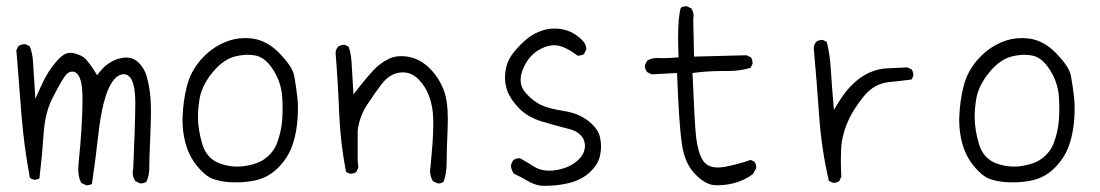

<svg xmlns="http://www.w3.org/2000/svg" viewBox="-20 -607 3540 618"><path d="M258.8 -10.7Q269 -10.7 275.9 -15.1Q287.1 -90.3 295.9 -168.9Q310.1 -298.8 341.3 -343.3Q348.1 -353.5 356.4 -359.9Q367.7 -368.2 378.2 -368.2Q388.7 -368.2 396.5 -360.4Q400.9 -356.4 403.8 -350.1Q415.5 -326.2 415.5 -276.9Q415.5 -239.3 413.1 -170.9Q408.7 -65.9 408.7 -64Q407.2 -57.6 407.2 -51.3Q407.2 -35.6 416 -23.9L430.2 -17.1Q431.6 -16.6 432.6 -16.6Q443.8 -16.6 451.2 -22Q460.4 -41.5 460.4 -64Q460.4 -91.3 463.1 -153.1Q465.8 -214.8 465.8 -242.2Q465.8 -269.5 464.8 -285.2Q462.4 -323.2 453.1 -357.9Q444.3 -390.1 421.4 -409.7Q406.7 -421.9 386.7 -421.9Q377 -421.9 363.5 -418.5Q350.1 -415 336.9 -407.2Q318.4 -397 304.2 -379.4L292.5 -365.2L282.7 -380.9Q270.5 -400.4 255.9 -416.5Q243.2 -430.2 214.8 -436.5Q211.4 -437 205.8 -437Q200.2 -437 192.9 -434.6Q181.6 -430.2 169.4 -417.5L164.1 -412.1Q134.3 -378.4 115.7 -337.4L93.8 -289.1L86.4 -406.2Q85 -434.6 75.7 -458L63 -464.4Q61.5 -464.8 60.5 -464.8Q48.3 -464.8 39.6 -459L32.7 -445.8Q40.5 -341.8 49.1 -237.5Q57.6 -133.3 76.2 -34.2L87.4 -28.8Q88.9 -28.3 90.3 -28.3Q91.8 -28.3 94 -28.6Q96.2 -28.8 98.1 -29.3Q103 -30.3 106.9 -32.7Q115.7 -106.4 120.1 -172.4Q124.5 -243.7 148.4 -290Q181.6 -355.5 194.3 -368.2Q202.6 -376.5 212.4 -376.5Q228.5 -376.5 237.3 -355Q245.6 -334 245.6 -290Q245.6 -290 245.6 -290Q245.6 -205.1 232.9 -81.1Q231.9 -71.3 231.9 -62.5Q231.9 -35.6 241.7 -18.1L256.3 -11.2Q257.8 -10.7 258.8 -10.7Z M742.7 -70.8Q713.4 -70.8 684.6 -82Q645.5 -97.7 631.8 -141.1Q617.2 -188.5 617.2 -231Q617.2 -258.8 622.6 -290.5Q630.4 -333 664.6 -374.5Q699.7 -417 738.8 -425.8Q760.3 -430.7 776.4 -430.7Q792.5 -430.7 804.7 -427.7Q835.4 -420.9 860.8 -379.9Q884.8 -341.3 888.2 -296.9Q889.6 -275.9 889.6 -256.6Q889.6 -237.3 888.2 -219.7Q885.3 -183.6 872.6 -148.9Q859.4 -111.3 821.8 -88.9Q794.9 -75.2 758.3 -71.3Q750.5 -70.8 742.7 -70.8ZM739.7 -20Q774.9 -20 805.7 -27.3Q845.7 -37.1 875.7 -67.6Q905.8 -98.1 919.4 -134.8Q939 -187 939 -259.8Q939 -278.8 937 -295.4Q933.1 -329.1 927.2 -361.8Q922.4 -391.1 880.9 -434.1Q840.3 -476.6 792.5 -482.9Q780.8 -484.4 768.6 -484.4Q733.4 -484.4 701.7 -470.2Q658.2 -451.2 625.7 -413.8Q593.3 -376.5 581.5 -329.3Q569.8 -282.2 567.9 -234.9Q567.4 -228 567.4 -221.7Q567.4 -182.1 577.1 -146Q590.8 -94.2 629.4 -56.2Q647.5 -38.1 663.6 -31.7Q688.5 -22.9 713.9 -21Q727.1 -20 739.7 -20Z M1387.2 -17.1Q1388.7 -16.6 1391.8 -16.6Q1395 -16.6 1399.4 -17.8Q1403.8 -19 1407.7 -22Q1417.5 -47.4 1417.5 -81.1Q1417.5 -114.7 1420.9 -196.8Q1421.4 -210.4 1421.4 -222.7Q1421.4 -283.2 1408.2 -317.4Q1392.1 -358.9 1361.3 -388.7Q1322.3 -426.3 1271.5 -426.3Q1248.5 -426.3 1230 -417Q1201.7 -402.3 1181.2 -380.1Q1160.6 -357.9 1139.2 -330.6L1117.7 -303.2L1111.8 -403.3Q1110.4 -431.2 1102.5 -456.5L1090.3 -462.4Q1088.9 -462.9 1086.4 -462.9Q1084 -462.9 1080.6 -461.9Q1073.7 -460.9 1067.9 -456.5Q1061.5 -448.7 1060.1 -438Q1067.9 -340.8 1071.8 -241.7Q1075.7 -146.5 1093.8 -53.7L1105 -48.3Q1106.4 -47.9 1109.6 -47.9Q1112.8 -47.9 1117.4 -49.1Q1122.1 -50.3 1126.5 -53.2L1133.3 -66.9L1131.3 -90.3V-187.5Q1137.7 -234.4 1163.1 -272Q1186.5 -307.6 1208 -335.9Q1237.3 -374 1276.9 -374Q1304.7 -374 1326.7 -352.1Q1350.1 -328.6 1361.8 -295.9Q1373.5 -263.2 1374.5 -224.1Q1374.5 -214.4 1374.5 -205.1Q1374.5 -176.8 1372.1 -144Q1369.6 -111.3 1365.7 -70.3Q1364.3 -63 1364.3 -56.2Q1364.3 -38.6 1373.5 -23.9Z M1733.9 -8.8Q1773.9 -8.8 1810.5 -17.6Q1854.5 -28.3 1882.3 -56.2Q1905.3 -79.1 1911.1 -105Q1914.6 -120.6 1914.6 -135.3Q1914.6 -149.9 1911.6 -163.6Q1906.7 -190.9 1875.5 -216.3Q1843.3 -242.2 1796.4 -249.5Q1744.1 -257.8 1719.7 -270Q1694.8 -282.2 1672.4 -307.6Q1655.8 -326.2 1655.8 -350.1Q1655.8 -363.3 1661.1 -378.4Q1674.3 -415 1699.2 -435.5Q1724.1 -456.1 1755.4 -460.9Q1759.8 -461.4 1763.9 -461.4Q1768.1 -461.4 1772.9 -460.9Q1800.8 -456.5 1839.8 -427.7Q1840.3 -427.7 1842.5 -427.7Q1844.7 -427.7 1847.7 -428.7Q1854.5 -429.7 1859.9 -433.1L1867.2 -448.2Q1867.2 -449.2 1867.2 -450.2Q1867.2 -456.5 1863.8 -463.9Q1859.4 -473.6 1845.7 -485.4Q1811.5 -515.1 1765.1 -515.1Q1720.7 -515.1 1679.7 -484.9Q1668.5 -476.1 1655.8 -463.4Q1630.9 -438.5 1620.1 -418.5Q1608.4 -397.5 1606 -369.6Q1605.5 -363.8 1605.5 -356.9Q1605.5 -336.4 1612.8 -314.9Q1622.6 -287.6 1650.9 -258.3Q1678.7 -229.5 1726.3 -215.3Q1773.9 -201.2 1809.6 -192.4Q1835 -186.5 1848.1 -172.9Q1858.4 -163.1 1861.3 -149.4Q1862.8 -143.6 1862.8 -138.2Q1862.8 -111.8 1839.8 -90.8Q1813.5 -66.9 1771 -59.6Q1758.8 -57.6 1747.6 -57.6Q1719.7 -57.6 1699.7 -70.3Q1678.2 -84.5 1654.3 -97.2Q1653.3 -97.7 1652.3 -97.7Q1640.1 -97.7 1632.3 -91.3Q1626 -83.5 1624.5 -72.3Q1626.5 -58.6 1633.8 -47.9Q1656.2 -38.1 1677 -25.4Q1697.8 -12.7 1720.2 -9.3Q1727.1 -8.8 1733.9 -8.8Z M2116.2 -419.9 2095.2 -420.4Q2076.7 -420.4 2063 -411.6L2056.2 -397.9Q2055.7 -397 2055.7 -393.6Q2055.7 -390.1 2057.4 -385Q2059.1 -379.9 2063 -375L2077.1 -367.7L2159.2 -372.1Q2165.5 -203.6 2175.3 -140.6Q2184.1 -81.5 2216.3 -47.9Q2248 -14.6 2277.3 -11.2Q2283.2 -10.7 2289.1 -10.7Q2319.3 -10.7 2347.9 -19Q2376.5 -27.3 2403.3 -46.4L2413.6 -64.5Q2414.1 -65.9 2414.1 -66.9Q2414.1 -78.6 2408.7 -86.4L2396.5 -92.3Q2353.5 -77.6 2312 -69.8Q2300.3 -67.9 2290.5 -67.9Q2255.4 -67.9 2241.2 -92.8Q2225.6 -119.6 2220.2 -169.4Q2215.3 -216.8 2209 -372.1L2221.2 -373.5Q2261.2 -378.4 2302.7 -378.4H2322.8Q2361.8 -378.4 2396 -388.7L2401.9 -400.9Q2402.3 -402.3 2402.3 -403.3Q2402.3 -414.6 2397 -422.4L2382.8 -429.2L2213.9 -424.8L2211.4 -544.9Q2212.4 -550.8 2212.4 -555.7Q2212.4 -568.8 2205.6 -579.6L2191.9 -586.4Q2190.4 -586.9 2189.5 -586.9Q2178.7 -586.9 2171.4 -582Q2162.6 -554.2 2162.6 -483.4Q2162.6 -460.9 2164.1 -422.4Q2133.8 -419.9 2116.2 -419.9Z M2659.7 -19Q2661.1 -18.6 2664.3 -18.6Q2667.5 -18.6 2672.1 -19.8Q2676.8 -21 2681.2 -23.9L2688 -38.1Q2686.5 -68.4 2686.5 -92.3Q2686.5 -130.9 2689.9 -152.8Q2699.7 -208 2732.4 -258.8Q2744.6 -277.3 2759.8 -296.4Q2793 -337.9 2841.8 -342.8Q2880.9 -346.7 2914.1 -351.1L2919.4 -361.8Q2919.9 -363.3 2919.9 -364.3Q2919.9 -375.5 2914.6 -383.3L2900.4 -390.1Q2869.1 -388.2 2838.9 -387.2Q2773.9 -385.3 2721.7 -333Q2701.2 -312.5 2685.1 -287.1L2664.1 -253.4Q2656.7 -339.8 2654.1 -385.5Q2651.4 -431.2 2641.1 -472.2L2629.4 -478Q2627.9 -478.5 2627 -478.5Q2614.7 -478.5 2606.9 -472.2Q2600.6 -464.4 2599.1 -453.6Q2608.9 -345.2 2616.5 -236.3Q2624 -127.4 2647.9 -24.9Z M3242.7 -70.8Q3213.4 -70.8 3184.6 -82Q3145.5 -97.7 3131.8 -141.1Q3117.2 -188.5 3117.2 -231Q3117.2 -258.8 3122.6 -290.5Q3130.4 -333 3164.6 -374.5Q3199.7 -417 3238.8 -425.8Q3260.3 -430.7 3276.4 -430.7Q3292.5 -430.7 3304.7 -427.7Q3335.4 -420.9 3360.8 -379.9Q3384.8 -341.3 3388.2 -296.9Q3389.6 -275.9 3389.6 -256.6Q3389.6 -237.3 3388.2 -219.7Q3385.3 -183.6 3372.6 -148.9Q3359.4 -111.3 3321.8 -88.9Q3294.9 -75.2 3258.3 -71.3Q3250.5 -70.8 3242.7 -70.8ZM3239.7 -20Q3274.9 -20 3305.7 -27.3Q3345.7 -37.1 3375.7 -67.6Q3405.8 -98.1 3419.4 -134.8Q3439 -187 3439 -259.8Q3439 -278.8 3437 -295.4Q3433.1 -329.1 3427.2 -361.8Q3422.4 -391.1 3380.9 -434.1Q3340.3 -476.6 3292.5 -482.9Q3280.8 -484.4 3268.6 -484.4Q3233.4 -484.4 3201.7 -470.2Q3158.2 -451.2 3125.7 -413.8Q3093.3 -376.5 3081.5 -329.3Q3069.8 -282.2 3067.9 -234.9Q3067.4 -228 3067.4 -221.7Q3067.4 -182.1 3077.1 -146Q3090.8 -94.2 3129.4 -56.2Q3147.5 -38.1 3163.6 -31.7Q3188.5 -22.9 3213.9 -21Q3227.1 -20 3239.7 -20Z"/></svg>

Font: NaikaiFont
Style: ExtraLight
Weight: 200
Version: Version 1.89